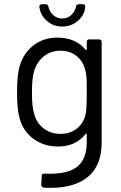

<svg xmlns="http://www.w3.org/2000/svg" viewBox="-20 -693 575 912"><path d="M392.1 -459V-493.2Q392.1 -505.9 404.8 -505.9H450.2Q462.9 -505.9 462.9 -493.2V-17.1Q462.9 91.8 399.7 145.5Q336.4 199.2 221.2 199.2Q195.8 199.2 189 198.2Q175.8 196.8 175.8 184.1L178.2 144Q178.2 130.4 190.9 131.8Q296.4 136.7 344.2 100.8Q392.1 64.9 392.1 -19V-54.2Q392.1 -57.1 390.4 -58.1Q388.7 -59.1 386.2 -56.2Q339.8 2.9 255.9 2.9Q189.5 2.9 139.9 -32.7Q90.3 -68.4 73.2 -130.9Q61 -172.9 61 -252.9Q61 -343.3 74.2 -380.9Q92.3 -441.9 139.6 -478Q187 -514.2 252 -514.2Q339.8 -514.2 386.2 -457Q388.7 -454.1 390.4 -455.1Q392.1 -456.1 392.1 -459ZM387.2 -152.8Q392.1 -177.7 392.1 -253.9Q392.1 -311 391.1 -323.2Q389.2 -345.2 386.2 -355Q377.4 -398.4 345.7 -425.3Q314 -452.1 267.1 -452.1Q221.2 -452.1 188.2 -425.5Q155.3 -398.9 142.1 -355Q131.8 -323.2 131.8 -254.9Q131.8 -182.6 142.1 -153.8Q152.3 -110.8 186 -84Q219.7 -57.1 267.1 -57.1Q314.9 -57.1 346.7 -83.5Q378.4 -109.9 387.2 -152.8ZM275.9 -566.9Q233.9 -566.9 203.1 -593.5Q172.4 -620.1 167 -660.2V-662.1Q167 -672.9 179.2 -672.9H196.8Q208.5 -672.9 210 -661.1Q215.3 -636.7 233.4 -620.8Q251.5 -605 275.9 -605Q299.8 -605 317.6 -620.8Q335.4 -636.7 340.8 -661.1Q342.3 -672.9 354 -672.9H373Q386.2 -672.9 384.8 -660.2Q381.3 -620.6 349.9 -593.8Q318.4 -566.9 275.9 -566.9Z"/></svg>

Font: Barlow
Style: Regular
Weight: 400
Designer: Jeremy Tribby
Foundry: Jeremy Tribby
Version: Version 1.101